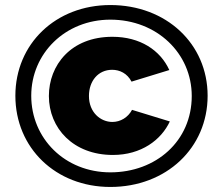

<svg xmlns="http://www.w3.org/2000/svg" viewBox="-20 -735 884 762"><path d="M41 -355C41 -148 201 7 418 7C640 7 804 -148 804 -355C804 -561 640 -715 418 -715C201 -715 41 -561 41 -355ZM741 -354C741 -175 599 -51 418 -51C238 -51 104 -185 104 -355C104 -523 239 -657 418 -657C603 -657 741 -523 741 -354ZM174 -354C174 -226 271 -120 428 -120C541 -120 620 -180 654 -253L504 -299C488 -269 458 -251 426 -251C379 -251 333 -289 333 -354C333 -414 370 -458 425 -458C455 -458 485 -444 502 -411L652 -457C616 -536 536 -589 426 -589C261 -589 174 -476 174 -354Z"/></svg>

Font: FIGSv2-sans-serif ExtraBold
Style: Regular
Weight: 800
Designer: Matt McInerney, Pablo Impallari, Rodrigo Fuenzalida,Mirko Velimirovic
Foundry: Matt McInerney, Pablo Impallari, Rodrigo Fuenzalida
Version: Version 4.021;hotconv 1.0.109;makeotfexe 2.5.65596